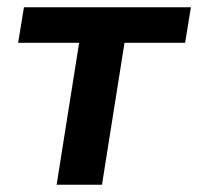

<svg xmlns="http://www.w3.org/2000/svg" viewBox="-20 -509 546 529"><path d="M136 0 198 -391H30L46 -489H506L490 -391H323L261 0Z"/></svg>

Font: Nunito Sans 12pt ExtraLight
Style: Italic
Weight: 200
Italic angle: -9°
Designer: Vernon Adams
Foundry: Vernon Adams
Version: Version 3.101;gftools[0.9.27]